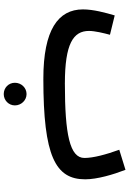

<svg xmlns="http://www.w3.org/2000/svg" viewBox="152 -622 707 1052"><g transform="rotate(90 506.0 -95.5)"><path d="M411 21 412 20V21C835 21 962 -45 962 -208C962 -274 936 -362 910 -429L800 -395C826 -323 845 -253 845 -204C845 -124 716 -97 438 -97V-96L437 -97C219 -97 149 -143 149 -229C149 -262 161 -310 170 -344L64 -370C49 -319 31 -253 31 -196C31 -60 143 21 411 21ZM495 238C529 238 557 211 557 177C557 142 529 113 495 113C460 113 433 142 433 177C433 211 460 238 495 238Z"/></g></svg>

Font: Noto Sans Arabic SemBd
Style: Regular
Weight: 600
Designer: Monotype Design Team, Nadine Chahine, Nizar Qandah and Khaled Hosny
Foundry: Monotype Imaging Inc.
Version: Version 2.012